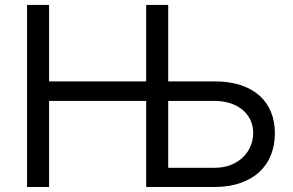

<svg xmlns="http://www.w3.org/2000/svg" viewBox="-20 -747 1169 767"><path d="M88.1 -727.3H176.1V-421.9H563.9V-727.3H652V-421.9H836.6Q895.2 -421.9 940.3 -407.3Q985.4 -392.8 1016 -365.6Q1046.5 -338.4 1062.3 -300.2Q1078.1 -262.1 1078.1 -214.5Q1078.1 -167.3 1062.3 -127.7Q1046.5 -88.1 1016 -59.8Q985.4 -31.6 940.3 -15.8Q895.2 0 836.6 0H563.9V-343.8H176.1V0H88.1ZM652 -76.7H836.6Q873.9 -76.7 902.9 -88.4Q931.8 -100.1 951.5 -119.7Q971.2 -139.2 981.4 -164.2Q991.5 -189.3 991.5 -215.9Q991.5 -242.2 981.4 -265.3Q971.2 -288.4 951.5 -305.9Q931.8 -323.5 902.9 -333.6Q873.9 -343.8 836.6 -343.8H652Z"/></svg>

Font: Interop
Style: Regular
Weight: 400
Designer: Rasmus Andersson, Google, Jang Haemin
Foundry: jhaemin
Version: Version 1.008